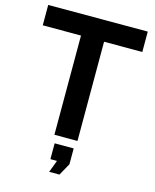

<svg xmlns="http://www.w3.org/2000/svg" viewBox="-133 -799 886 1101"><g transform="rotate(15 309.5 -248.5)"><path d="M14 -710V-589H241V0H378V-589H605V-710ZM368 141V47H255V141H294L267 213H328Z"/></g></svg>

Font: RT Raleway Bold
Style: Regular
Weight: 400
Designer: Matt McInerney, Pablo Impallari, Rodrigo Fuenzalida — Edited by Milan Moffatt in April 2016
Foundry: Matt McInerney, Pablo Impallari, Rodrigo Fuenzalida — Edited by Milan Moffatt in April 2016
Version: Version 3.001